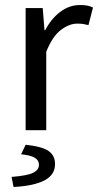

<svg xmlns="http://www.w3.org/2000/svg" viewBox="-20 -518 390 764"><path d="M82 0V-486H150L157 -398H160Q184 -444 220 -471Q256 -498 298 -498Q314 -498 326 -496Q338 -494 350 -488L332 -418Q321 -421 311.5 -422.5Q302 -424 287 -424Q256 -424 222.5 -399Q189 -374 164 -312V0ZM34 226 26 186Q89 181 112 169.5Q135 158 135 138Q135 119 117 109Q99 99 64 96L82 58Q148 65 173.5 83Q199 101 199 135Q199 178 156.5 200Q114 222 34 226Z"/></svg>

Font: Source Sans 3 ExtraLight
Style: Regular
Weight: 400
Version: Version 3.052;hotconv 1.1.0;makeotfexe 2.6.0